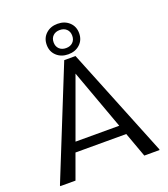

<svg xmlns="http://www.w3.org/2000/svg" viewBox="-152 -959 930 1066"><g transform="rotate(-20 312.5 -426.0)"><path d="M381.2 -697.5Q354.2 -672.5 312.5 -672.5Q270.8 -672.5 243.8 -697.5Q216.7 -722.5 216.7 -762.5Q216.7 -802.5 243.8 -827.5Q270.8 -852.5 312.5 -852.5Q354.2 -852.5 381.2 -827.5Q408.3 -802.5 408.3 -762.5Q408.3 -722.5 381.2 -697.5ZM272.5 -723.8Q287.5 -709.2 312.5 -709.2Q337.5 -709.2 352.5 -723.8Q367.5 -738.3 367.5 -762.5Q367.5 -786.7 352.5 -801.2Q337.5 -815.8 312.5 -815.8Q287.5 -815.8 272.5 -801.2Q257.5 -786.7 257.5 -762.5Q257.5 -738.3 272.5 -723.8ZM605.8 0H515.8L462.5 -146.7H162.5L109.2 0H19.2V-5L279.2 -650H345.8L605.8 -5ZM441.7 -203.3 312.5 -558.3 183.3 -203.3Z"/></g></svg>

Font: Boon
Style: Regular
Weight: 400
Designer: Sungsit Sawaiwan
Foundry: FontUni
Version: Version 3.0